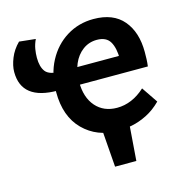

<svg xmlns="http://www.w3.org/2000/svg" viewBox="-92 -519 726 750"><g transform="rotate(-15 271.0 -144.5)"><path d="M283 145 268 -53H384L369 145ZM331 13Q246 13 191 -42Q136 -97 136 -196Q136 -267 164.5 -320.5Q193 -374 241.5 -404Q290 -434 350 -434Q430 -434 470.5 -386Q511 -338 511 -258Q511 -243 510.5 -229Q510 -215 508 -200H408Q409 -214 409.5 -228Q410 -242 410 -255Q410 -301 395 -326.5Q380 -352 342 -352Q310 -352 285 -333.5Q260 -315 246.5 -283.5Q233 -252 233 -211Q233 -148 265 -111.5Q297 -75 351 -75Q381 -75 409.5 -87Q438 -99 464 -123L508 -58Q480 -30 449 -14.5Q418 1 388 7Q358 13 331 13ZM144 -200Q-2 -200 -2 -314Q-2 -339 10 -369Q22 -399 47 -424L113 -417Q104 -398 101 -380Q98 -362 98 -345Q98 -308 113 -288.5Q128 -269 174 -269H456V-200Z"/></g></svg>

Font: Ysabeau
Style: Bold
Weight: 700
Designer: Christian Thalmann (Catharsis Fonts)
Version: Version 2.000;gftools[0.9.27.dev2+g8671c4b]